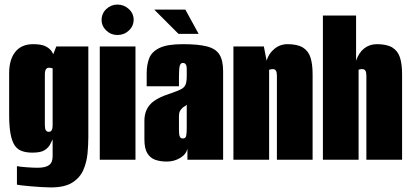

<svg xmlns="http://www.w3.org/2000/svg" viewBox="-20 -698 1797 839"><path d="M202 121Q185 121 161 119.5Q137 118 113.5 116Q90 114 73.5 112Q57 110 54 109V28Q69 31 97.5 33Q126 35 144 35Q162 35 174.5 32Q187 29 195 23Q203 17 206.5 7Q210 -3 210 -16V-89Q206 -82 199.5 -68Q193 -54 176 -42.5Q159 -31 122 -31Q95 -31 75.5 -38Q56 -45 44 -63Q32 -81 26 -113.5Q20 -146 20 -196V-378Q20 -438 47 -471.5Q74 -505 125 -505Q160 -505 178.5 -496Q197 -487 206.5 -472.5Q216 -458 222 -440L203 -436L226 -495H366V-99Q366 -66 362.5 -28Q359 10 344.5 44Q330 78 296.5 99.5Q263 121 202 121ZM193 -122Q198 -122 202 -124.5Q206 -127 208 -134Q210 -141 210 -152V-399Q208 -400 206 -400.5Q204 -401 201 -401.5Q198 -402 193 -402Q186 -402 181 -395.5Q176 -389 176 -372V-153Q176 -144 177 -138Q178 -132 180.5 -128.5Q183 -125 186 -123.5Q189 -122 193 -122Z M416 0V-495H572V0ZM493 -545Q465 -545 444.5 -564.5Q424 -584 424 -611Q424 -639 444.5 -658.5Q465 -678 493 -678Q522 -678 543 -658.5Q564 -639 564 -612Q564 -584 543 -564.5Q522 -545 493 -545Z M709 8Q681 8 659 0.5Q637 -7 624 -28Q611 -49 611 -89V-170Q611 -214 636.5 -242Q662 -270 726 -290Q755 -300 770 -307.5Q785 -315 790.5 -327.5Q796 -340 796 -365V-397Q796 -405 794.5 -410.5Q793 -416 789.5 -419.5Q786 -423 779 -423Q769 -423 765.5 -410.5Q762 -398 762 -363V-321H621V-378Q621 -415 632 -443.5Q643 -472 677 -488.5Q711 -505 779 -505Q847 -505 885 -495Q923 -485 939 -459.5Q955 -434 955 -386V0H799V-49Q794 -24 767.5 -8Q741 8 709 8ZM779 -93Q791 -93 793.5 -104Q796 -115 796 -140V-241Q794 -237 787 -233.5Q780 -230 775 -224Q768 -217 765 -210Q762 -203 762 -190V-129Q762 -120 763 -111.5Q764 -103 767.5 -98Q771 -93 779 -93ZM760 -550 654 -656H790L848 -550Z M1000 0V-495H1133L1145 -433Q1154 -464 1179 -484.5Q1204 -505 1236 -505Q1280 -505 1304 -490Q1328 -475 1337 -446Q1346 -417 1346 -374V0H1190V-368Q1190 -375 1189 -380Q1188 -385 1186 -388.5Q1184 -392 1181 -394Q1178 -396 1173 -396Q1171 -396 1167.5 -395.5Q1164 -395 1161 -394.5Q1158 -394 1156 -393V0Z M1391 0V-630H1536V-433Q1548 -468 1571.5 -486.5Q1595 -505 1627 -505Q1671 -505 1695 -490Q1719 -475 1728 -446Q1737 -417 1737 -374V0H1581V-368Q1581 -375 1580 -380Q1579 -385 1577 -388.5Q1575 -392 1571.5 -394Q1568 -396 1562 -396Q1558 -396 1555 -395.5Q1552 -395 1550.5 -394.5Q1549 -394 1547 -393V0Z"/></svg>

Font: Alumni Sans Thin Black
Style: Regular
Weight: 900
Version: Version 1.018